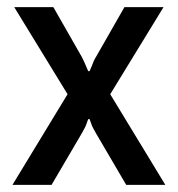

<svg xmlns="http://www.w3.org/2000/svg" viewBox="-20 -520 500 540"><path d="M15 0 170 -255 20 -500H130L210 -360Q219 -342 222 -334L228 -320H232L238 -334Q244 -351 250 -360L330 -500H440L290 -255L445 0H335L250 -145Q239 -164 237 -171Q233 -182 232 -185H228Q227 -182 223 -171Q221 -164 210 -145L125 0Z"/></svg>

Font: Scada
Style: Regular
Weight: 400
Designer: Jovanny Lemonad
Foundry: Jovanny Lemonad
Version: Version 4.100;PS 004.100;hotconv 1.0.88;makeotf.lib2.5.64775